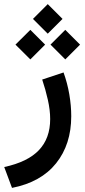

<svg xmlns="http://www.w3.org/2000/svg" viewBox="-35 -642 408 926"><path d="M195.3 -622.1 266.6 -550.8 195.3 -479.5 124 -550.8ZM279.8 -498 351.1 -426.8 279.8 -355.5 208.5 -426.8ZM111.3 -498 182.6 -426.8 111.3 -355.5 39.6 -426.8ZM22.9 264.2 -14.6 163.6Q98.6 139.2 152.8 82Q207 24.9 207 -67.9Q207 -110.8 195.8 -160.6Q184.6 -210.4 168.5 -258.3L271.5 -292.5Q290 -241.2 299.3 -186.8Q308.6 -132.3 308.6 -81.5Q308.6 54.2 235.6 145.5Q162.6 236.8 22.9 264.2Z"/></svg>

Font: Vazirmatn FD Medium
Style: Regular
Weight: 500
Designer: Saber Rastikerdar
Foundry: Saber Rastikerdar
Version: Version 33.003